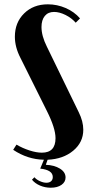

<svg xmlns="http://www.w3.org/2000/svg" viewBox="-20 -729 426 888"><path d="M236.8 -89.8Q236.8 -136.2 196.8 -215.8L74.2 -461.9Q48.8 -511.2 48.8 -559.1Q48.8 -625 91.6 -667Q134.3 -709 201.2 -709Q244.1 -709 283.7 -691.9Q323.2 -674.8 350.1 -644L330.1 -624Q311.5 -645.5 283.2 -659.7Q254.9 -673.8 230 -673.8Q202.6 -673.8 187.3 -655.3Q171.9 -636.7 171.9 -604Q171.9 -563 196.8 -513.2L344.2 -210Q365.2 -167.5 365.2 -128.9Q365.2 -70.8 318.6 -32Q272 6.8 200.2 9.8L191.9 33.2Q231 34.7 257.1 50.8Q283.2 66.9 283.2 91.8Q283.2 112.8 264.4 126Q245.6 139.2 214.8 139.2Q188.5 139.2 165 129.2Q141.6 119.1 127.9 102.1L139.2 90.8Q148.4 101.6 164.6 108.9Q180.7 116.2 194.8 116.2Q208.5 116.2 216.3 109.1Q224.1 102.1 224.1 89.8Q224.1 57.1 166 50.8L183.1 9.8Q107.4 8.3 41 -36.1L56.2 -60.1Q84.5 -43.5 116.5 -33.2Q148.4 -22.9 173.8 -22.9Q236.8 -22.9 236.8 -89.8Z"/></svg>

Font: Moniqa Black Heading
Style: Regular
Weight: 900
Designer: Rajesh Rajput
Foundry: Rajesh Rajput
Version: Version 1.000